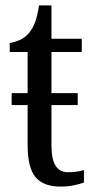

<svg xmlns="http://www.w3.org/2000/svg" viewBox="-20 -679 349 709"><path d="M203 10Q141 10 111.5 -24.5Q82 -59 82 -145V-291H23V-335H82V-487H16V-520Q38 -524 55.5 -532.5Q73 -541 87 -557Q100 -573 109 -595.5Q118 -618 124 -659H170V-536H282V-487H170V-335H267V-291H170V-143Q170 -90 185.5 -66.5Q201 -43 231 -43Q248 -43 262 -45Q276 -47 290 -51V-5Q277 0 254 5Q231 10 203 10Z"/></svg>

Font: Noto Serif Condensed
Style: Regular
Weight: 400
Width: 3
Designer: Monotype Design Team
Foundry: Monotype Imaging Inc.
Version: Version 2.013; ttfautohint (v1.8.4.7-5d5b)